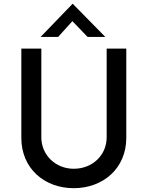

<svg xmlns="http://www.w3.org/2000/svg" viewBox="-20 -980 775 1008"><path d="M440 -786H533L362 -960H361L193 -786H285L360 -869ZM197 -259V-725H92V-256C92 -96 213 8 367 8C521 8 643 -96 643 -256V-725H540V-259C540 -166 466 -94 367 -94C272 -94 197 -166 197 -259Z"/></svg>

Font: Reem Kufi
Style: Regular
Weight: 400
Designer: Khaled Hosny
Version: Version 0.007